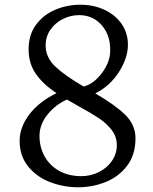

<svg xmlns="http://www.w3.org/2000/svg" viewBox="-20 -778 647 812"><path d="M521 -589Q521 -533 483 -473.5Q445 -414 383 -383Q466 -335 509.5 -292.5Q553 -250 553 -193Q553 -124 518 -77.5Q483 -31 427.5 -8.5Q372 14 310 14Q249 14 192.5 -7.5Q136 -29 99.5 -73.5Q63 -118 63 -182Q63 -240 104 -294Q145 -348 219 -384Q163 -421 132 -465Q101 -509 101 -570Q101 -631 132.5 -673.5Q164 -716 214 -737Q264 -758 320 -758Q376 -758 422 -736.5Q468 -715 494.5 -676.5Q521 -638 521 -589ZM173 -586Q173 -535 214.5 -496Q256 -457 334 -412Q376 -423 410.5 -468.5Q445 -514 446 -561Q448 -628 410.5 -671Q373 -714 315 -714Q278 -714 245.5 -697.5Q213 -681 193 -652Q173 -623 173 -586ZM147 -203Q147 -156 168.5 -117Q190 -78 230 -55.5Q270 -33 324 -33Q363 -33 397.5 -50Q432 -67 453 -97Q474 -127 474 -164Q474 -200 452.5 -228Q431 -256 399 -277.5Q367 -299 312 -329Q270 -353 263 -357Q214 -335 180.5 -293Q147 -251 147 -203Z"/></svg>

Font: Martel
Style: Regular
Weight: 400
Designer: Dan Reynolds
Foundry: Dan Reynolds
Version: Version 1.001; ttfautohint (v1.1) -l 5 -r 5 -G 72 -x 0 -D la